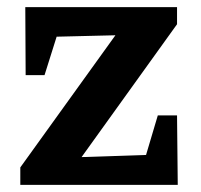

<svg xmlns="http://www.w3.org/2000/svg" viewBox="-20 -519 563 539"><path d="M37 0V-49L304 -420L139 -416L105 -308H52L51 -499H477V-451L209 -78L390 -84L423 -195H477L479 0Z"/></svg>

Font: Piazzolla Thin ExtraBold
Style: Regular
Weight: 800
Version: Version 2.005